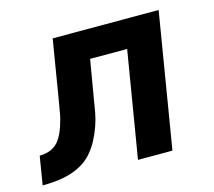

<svg xmlns="http://www.w3.org/2000/svg" viewBox="-117 -618 798 716"><g transform="rotate(-15 282.0 -260.0)"><path d="M332 0 400 -410H257L232 -263Q228 -237 223.5 -212Q219 -187 210 -161.5Q201 -136 188.5 -112Q176 -88 158 -67Q140 -46 116 -32.5Q92 -19 66.5 -12Q41 -5 15 -2.5Q-11 0 -36 0L-18 -110Q-5 -110 9 -113Q23 -116 36 -124Q49 -132 58 -144Q67 -156 73 -169Q79 -182 83.5 -195.5Q88 -209 91.5 -222.5Q95 -236 97 -250Q99 -264 102 -278L142 -520H551L465 0Z"/></g></svg>

Font: Iosevka Extrabold Extended
Style: Italic
Weight: 800
Width: 7
Italic angle: -9°
Monospace: yes
Designer: Belleve Invis
Foundry: Belleve Invis
Version: Version 32.5.0; ttfautohint (v1.8.4)